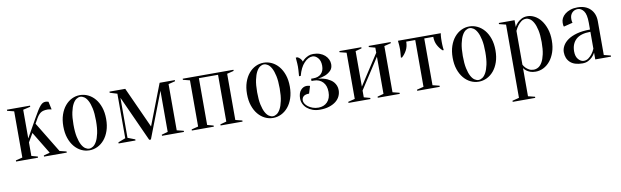

<svg xmlns="http://www.w3.org/2000/svg" viewBox="-45 -956 5429 1678"><g transform="rotate(-10 2670.0 -117.5)"><path d="M219 -221 175 -145V-25L230 -10V0H35V-10L95 -25V-435L35 -450V-460H240V-450L175 -435V-180L265 -340Q288 -381 304 -406.5Q320 -432 332.5 -446Q345 -460 356 -465Q367 -470 380 -470Q385 -470 390 -469Q395 -468 398 -467Q402 -466 405 -465L420 -395Q414 -396 408 -397Q403 -398 396.5 -399Q390 -400 385 -400Q344 -400 323 -385Q302 -370 285 -340L260 -296L425 -25L485 -10V0H283V-10L338 -25Z M685 -460Q668 -460 650.5 -448.5Q633 -437 618.5 -410.5Q604 -384 594.5 -340Q585 -296 585 -230Q585 -164 594.5 -120Q604 -76 618.5 -49.5Q633 -23 650.5 -11.5Q668 0 685 0Q702 0 719.5 -11.5Q737 -23 751.5 -49.5Q766 -76 775.5 -120Q785 -164 785 -230Q785 -296 775.5 -340Q766 -384 751.5 -410.5Q737 -437 719.5 -448.5Q702 -460 685 -460ZM685 -475Q722 -475 756.5 -458.5Q791 -442 817.5 -410.5Q844 -379 859.5 -333.5Q875 -288 875 -230Q875 -172 859.5 -126.5Q844 -81 817.5 -49.5Q791 -18 756.5 -1.5Q722 15 685 15Q647 15 613 -1.5Q579 -18 552.5 -49.5Q526 -81 510.5 -126.5Q495 -172 495 -230Q495 -288 510.5 -333.5Q526 -379 552.5 -410.5Q579 -442 613 -458.5Q647 -475 685 -475Z M945 -460H1085L1250 -97L1390 -460H1525V-450L1465 -435V-25L1525 -10V0H1330V-10L1385 -25V-390L1229 15H1214L1030 -390V-35L1095 -10V0H945V-10L1010 -35V-430L945 -450Z M1595 -460H2045V-450L1985 -435V-25L2045 -10V0H1850V-10L1905 -25V-440H1735V-25L1790 -10V0H1595V-10L1655 -25V-435L1595 -450Z M2315 -460Q2298 -460 2280.5 -448.5Q2263 -437 2248.5 -410.5Q2234 -384 2224.5 -340Q2215 -296 2215 -230Q2215 -164 2224.5 -120Q2234 -76 2248.5 -49.5Q2263 -23 2280.5 -11.5Q2298 0 2315 0Q2332 0 2349.5 -11.5Q2367 -23 2381.5 -49.5Q2396 -76 2405.5 -120Q2415 -164 2415 -230Q2415 -296 2405.5 -340Q2396 -384 2381.5 -410.5Q2367 -437 2349.5 -448.5Q2332 -460 2315 -460ZM2315 -475Q2352 -475 2386.5 -458.5Q2421 -442 2447.5 -410.5Q2474 -379 2489.5 -333.5Q2505 -288 2505 -230Q2505 -172 2489.5 -126.5Q2474 -81 2447.5 -49.5Q2421 -18 2386.5 -1.5Q2352 15 2315 15Q2277 15 2243 -1.5Q2209 -18 2182.5 -49.5Q2156 -81 2140.5 -126.5Q2125 -172 2125 -230Q2125 -288 2140.5 -333.5Q2156 -379 2182.5 -410.5Q2209 -442 2243 -458.5Q2277 -475 2315 -475Z M2720 -5Q2769 -5 2799.5 -36.5Q2830 -68 2830 -125Q2830 -182 2799.5 -213.5Q2769 -245 2720 -245H2700V-265H2720Q2765 -265 2790 -290Q2815 -315 2815 -360Q2815 -405 2793 -430Q2771 -455 2745 -455Q2707 -455 2670.5 -416Q2634 -377 2615 -305H2600Q2601 -318 2602 -332Q2603 -344 2604 -359.5Q2605 -375 2605 -390Q2605 -403 2604 -417Q2603 -431 2602 -443Q2601 -457 2600 -470H2615Q2626 -466 2638.5 -453Q2651 -440 2655 -425Q2666 -439 2681 -450Q2694 -459 2712 -467Q2730 -475 2755 -475Q2787 -475 2813 -465.5Q2839 -456 2857 -440Q2875 -424 2885 -403Q2895 -382 2895 -360Q2895 -324 2874 -303.5Q2853 -283 2827 -272Q2797 -260 2760 -255Q2805 -250 2840 -235Q2855 -228 2869.5 -218.5Q2884 -209 2895 -195.5Q2906 -182 2913 -164.5Q2920 -147 2920 -125Q2920 -97 2908 -71.5Q2896 -46 2872 -27Q2848 -8 2812.5 3.5Q2777 15 2730 15Q2694 15 2665.5 4.5Q2637 -6 2617 -23Q2597 -40 2586 -63Q2575 -86 2575 -110Q2575 -159 2597.5 -184.5Q2620 -210 2650 -210Q2658 -210 2663 -209Q2668 -208 2672 -207Q2676 -206 2680 -205L2660 -140Q2626 -140 2610.5 -126.5Q2595 -113 2595 -90Q2595 -77 2604 -62Q2613 -47 2629.5 -34.5Q2646 -22 2669 -13.5Q2692 -5 2720 -5Z M3245 -450V-460H3440V-450L3380 -435V-25L3440 -10V0H3245V-10L3300 -25V-355L3125 -85V-25L3180 -10V0H2985V-10L3045 -25V-435L2985 -450V-460H3180V-450L3125 -435V-120L3300 -390V-435Z M3885 -460Q3883 -450 3882 -439Q3881 -429 3880.5 -415.5Q3880 -402 3880 -385Q3880 -374 3880.5 -360.5Q3881 -347 3882 -336Q3883 -323 3885 -310H3875Q3849 -333 3832 -365.5Q3815 -398 3815 -440H3735V-25L3795 -10V0H3595V-10L3655 -25V-440H3575Q3575 -398 3558 -365.5Q3541 -333 3515 -310H3505Q3506 -323 3507 -336Q3508 -347 3509 -360.5Q3510 -374 3510 -385Q3510 -402 3509 -415.5Q3508 -429 3507 -439Q3506 -450 3505 -460H3885Z M4140 -460Q4123 -460 4105.5 -448.5Q4088 -437 4073.5 -410.5Q4059 -384 4049.5 -340Q4040 -296 4040 -230Q4040 -164 4049.5 -120Q4059 -76 4073.5 -49.5Q4088 -23 4105.5 -11.5Q4123 0 4140 0Q4157 0 4174.5 -11.5Q4192 -23 4206.5 -49.5Q4221 -76 4230.5 -120Q4240 -164 4240 -230Q4240 -296 4230.5 -340Q4221 -384 4206.5 -410.5Q4192 -437 4174.5 -448.5Q4157 -460 4140 -460ZM4140 -475Q4177 -475 4211.5 -458.5Q4246 -442 4272.5 -410.5Q4299 -379 4314.5 -333.5Q4330 -288 4330 -230Q4330 -172 4314.5 -126.5Q4299 -81 4272.5 -49.5Q4246 -18 4211.5 -1.5Q4177 15 4140 15Q4102 15 4068 -1.5Q4034 -18 4007.5 -49.5Q3981 -81 3965.5 -126.5Q3950 -172 3950 -230Q3950 -288 3965.5 -333.5Q3981 -379 4007.5 -410.5Q4034 -442 4068 -458.5Q4102 -475 4140 -475Z M4460 -435 4400 -450V-460H4540V-400Q4550 -420 4567 -437Q4581 -451 4603 -463Q4625 -475 4655 -475Q4687 -475 4718.5 -458.5Q4750 -442 4774.5 -410.5Q4799 -379 4814.5 -333.5Q4830 -288 4830 -230Q4830 -172 4814.5 -126.5Q4799 -81 4773 -49.5Q4747 -18 4714 -1.5Q4681 15 4645 15Q4616 15 4596.5 7.5Q4577 0 4564 -10Q4549 -21 4540 -35V215L4600 230V240H4400V230L4460 215ZM4630 -5Q4651 -5 4670.5 -16Q4690 -27 4705.5 -53.5Q4721 -80 4730.5 -123Q4740 -166 4740 -230Q4740 -294 4730.5 -337Q4721 -380 4706.5 -406Q4692 -432 4674.5 -443.5Q4657 -455 4640 -455Q4615 -455 4597 -441Q4579 -427 4566 -410Q4551 -390 4540 -365V-65Q4549 -48 4562 -35Q4573 -24 4590 -14.5Q4607 -5 4630 -5Z M5175 -245Q5088 -245 5046.5 -206.5Q5005 -168 5005 -100Q5005 -55 5027 -30Q5049 -5 5075 -5Q5099 -5 5117.5 -19Q5136 -33 5149 -50Q5164 -69 5175 -95ZM5100 -460Q5070 -460 5050 -439.5Q5030 -419 5030 -385Q5030 -377 5030.5 -371Q5031 -365 5032 -360Q5033 -355 5035 -350L4955 -330Q4953 -333 4952 -338Q4951 -343 4950.5 -349Q4950 -355 4950 -365Q4950 -386 4960 -405.5Q4970 -425 4989.5 -440.5Q5009 -456 5036.5 -465.5Q5064 -475 5100 -475Q5172 -475 5213.5 -434Q5255 -393 5255 -325V-25L5315 -10V0H5175V-60Q5164 -39 5147 -22Q5133 -8 5111.5 3.5Q5090 15 5060 15Q4988 15 4951.5 -19Q4915 -53 4915 -110Q4915 -138 4930.5 -166Q4946 -194 4977.5 -216Q5009 -238 5058 -251.5Q5107 -265 5175 -265V-325Q5175 -400 5152.5 -430Q5130 -460 5100 -460Z"/></g></svg>

Font: Oranienbaum
Style: Regular
Weight: 400
Designer: Oleg Pospelov and Jovanny Lemonad
Foundry: Oleg Pospelov and jovanny Lemonad
Version: Version 1.001; ttfautohint (v0.91) -l 8 -r 50 -G 200 -x 0 -w